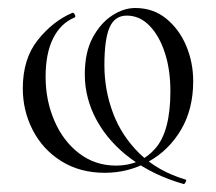

<svg xmlns="http://www.w3.org/2000/svg" viewBox="-20 -419 541 480"><path d="M439 41Q365 20 309 -21Q253 -62 222.5 -117Q192 -172 192 -233Q192 -288 211.5 -324.5Q231 -361 260 -380Q289 -399 318 -399Q363 -399 395.5 -372.5Q428 -346 445.5 -304.5Q463 -263 463 -216Q463 -146 432.5 -94.5Q402 -43 351.5 -15Q301 13 242 13Q180 13 133.5 -16Q87 -45 62 -93.5Q37 -142 37 -198Q37 -272 74.5 -319Q112 -366 161 -387Q164 -388 167 -382.5Q170 -377 166 -375Q132 -361 113 -323.5Q94 -286 94 -227Q94 -168 116 -117Q138 -66 178 -35.5Q218 -5 270 -5Q331 -5 368.5 -48Q406 -91 406 -191Q406 -245 392 -287.5Q378 -330 353.5 -355Q329 -380 297 -380Q267 -380 254 -350.5Q241 -321 241 -256Q241 -194 262.5 -136.5Q284 -79 329 -35Q374 9 444 30Q447 31 444 36.5Q441 42 439 41Z"/></svg>

Font: Cormorant Infant Light
Style: Regular
Weight: 300
Designer: Christian Thalmann (Catharsis Fonts)
Foundry: Catharsis Fonts
Version: Version 4.001